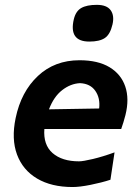

<svg xmlns="http://www.w3.org/2000/svg" viewBox="-20 -759 567 792"><path d="M279.5 12.5Q192 12.5 133 -22.5Q74 -57.5 50.2 -121.5Q26.5 -185.5 44.5 -272Q67 -380.5 136.2 -445.5Q205.5 -510.5 308 -510.5Q384 -510.5 431.8 -481.8Q479.5 -453 496.8 -402Q514 -351 497.5 -284.5Q489.5 -253.5 480 -227H163Q158 -161.5 197 -127.5Q236 -93.5 306 -93.5Q322.5 -93.5 363.5 -103.2Q404.5 -113 452.5 -130.5L435.5 -17.5Q398.5 -5.5 353.5 3.5Q308.5 12.5 279.5 12.5ZM310 -416Q271 -414 236.5 -387.2Q202 -360.5 182 -308L389 -311.5Q394 -354.5 373.2 -384.2Q352.5 -414 310 -416ZM348.5 -587.5Q263 -587.5 284.5 -679.5Q292.5 -713 315.2 -726Q338 -739 379.5 -739Q420.5 -739 436.5 -716.8Q452.5 -694.5 444 -658Q434.5 -617 412.5 -602.2Q390.5 -587.5 348.5 -587.5Z"/></svg>

Font: Commissioner Loud SemiBold
Style: Italic
Weight: 600
Italic angle: -12°
Designer: Kostas Bartsokas
Foundry: Kostas Bartsokas
Version: Version 1.000; ttfautohint (v1.8.3)